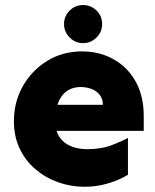

<svg xmlns="http://www.w3.org/2000/svg" viewBox="-20 -713 604 748"><path d="M308.6 14.6Q255.9 14.6 206.5 -2.9Q157.2 -20.5 118.2 -53.7Q79.1 -86.9 56.6 -134.3Q34.2 -181.6 34.2 -241.2Q34.2 -315.4 68.8 -377Q103.5 -438.5 163.6 -475.6Q223.6 -512.7 298.8 -512.7Q369.1 -512.7 423.8 -481.4Q478.5 -450.2 509.3 -394Q540 -337.9 540 -260.7V-203.1H187.5V-304.7H380.9Q380.9 -328.1 368.2 -343.8Q355.5 -359.4 335.9 -366.7Q316.4 -374 293.9 -374Q264.6 -374 242.7 -359.9Q220.7 -345.7 208 -316.4Q195.3 -287.1 195.3 -241.2Q195.3 -204.1 211.4 -179.7Q227.5 -155.3 255.9 -143.6Q284.2 -131.8 318.4 -131.8Q375 -131.8 416.5 -147.9Q458 -164.1 478.5 -175.8V-32.2Q461.9 -21.5 436 -10.7Q410.2 0 377.9 7.3Q345.7 14.6 308.6 14.6ZM303.7 -544.9Q273.4 -544.9 251.5 -566.9Q229.5 -588.9 229.5 -619.1Q229.5 -650.4 251.5 -671.9Q273.4 -693.4 303.7 -693.4Q334 -693.4 356 -671.9Q377.9 -650.4 377.9 -619.1Q377.9 -588.9 356 -566.9Q334 -544.9 303.7 -544.9Z"/></svg>

Font: Sen ExtraBold
Style: Regular
Weight: 800
Version: Version 2.000;gftools[0.9.31]